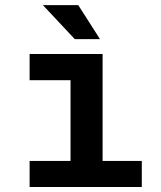

<svg xmlns="http://www.w3.org/2000/svg" viewBox="-20 -743 640 763"><path d="M97.7 -528.3V-424.3H260.3V-103.5H97.7V0H543.5V-103.5H387.7V-528.3ZM377.4 -587.4 291 -722.7H150.4L277.3 -587.4Z"/></svg>

Font: Roboto Mono SemiBold
Style: Regular
Weight: 600
Monospace: yes
Designer: Google
Version: Version 3.000